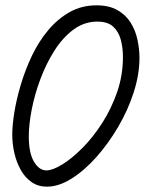

<svg xmlns="http://www.w3.org/2000/svg" viewBox="-20 -695 569 720"><path d="M156 5Q123 5 98.5 -12Q74 -29 58 -57.5Q42 -86 34 -120.5Q26 -155 26 -190Q26 -226 34 -275Q42 -324 58.5 -379Q75 -434 100 -486.5Q125 -539 160.5 -581.5Q196 -624 241 -649.5Q286 -675 342 -675Q389 -675 420.5 -657Q452 -639 470 -610Q488 -581 495.5 -546Q503 -511 503 -478Q503 -416 481.5 -349Q460 -282 423 -219Q386 -156 341 -105.5Q296 -55 248 -25Q200 5 156 5ZM154 -56Q177 -56 213 -78Q249 -100 288.5 -139.5Q328 -179 362.5 -232.5Q397 -286 419 -349Q441 -412 441 -481Q441 -516 433 -546Q425 -576 404.5 -595Q384 -614 345 -614Q296 -614 255.5 -584Q215 -554 184 -505Q153 -456 131.5 -398.5Q110 -341 99 -284.5Q88 -228 88 -184Q88 -121 107.5 -88.5Q127 -56 154 -56Z"/></svg>

Font: Edu QLD Beginner
Style: Regular
Weight: 400
Designer: Tina and Corey Anderson
Foundry: Google for Education
Version: Version 1.003